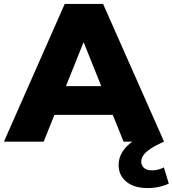

<svg xmlns="http://www.w3.org/2000/svg" viewBox="-34 -720 878 976"><path d="M-14 0 295 -700H490L800 0H594L352 -603H430L188 0ZM155 -136 206 -282H548L599 -136ZM717 236Q647 236 608 203.5Q569 171 569 119Q569 84 587 54Q605 24 640.5 -1.5Q676 -27 729 -45L799 0Q757 19 731.5 36Q706 53 695 69Q684 85 684 102Q684 121 698 133.5Q712 146 739 146Q756 146 772 141.5Q788 137 799 131L824 213Q805 223 776 229.5Q747 236 717 236Z"/></svg>

Font: MOST Montserrat ExtraBold
Style: Regular
Weight: 800
Designer: Julieta Ulanovsky
Foundry: Julieta Ulanovsky
Version: Version 8.000;March 11, 2024;FontCreator 15.0.0.2926 64-bit